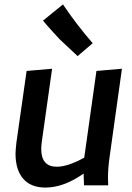

<svg xmlns="http://www.w3.org/2000/svg" viewBox="-20 -836 597 866"><path d="M185 10Q267 10 357 -53L359 0H468L467 -34Q467 -78 475 -133L530 -526L415 -516L360 -125Q286 -84 236 -84Q166 -84 166 -164Q166 -180 169 -200L215 -526L100 -516L54 -193Q50 -157 50 -143Q50 -70 84.5 -30Q119 10 185 10ZM330 -583 398 -641Q323 -728 264 -816L174 -743Q191 -722 219.5 -691Q248 -660 250 -658Z"/></svg>

Font: Brisa Sans Medium
Style: Italic
Weight: 600
Italic angle: -8°
Designer: Dalton Maag Ltd
Foundry: Dalton Maag Ltd
Version: Version 1.101;July 10, 2019;FontCreator 11.5.0.2425 64-bit